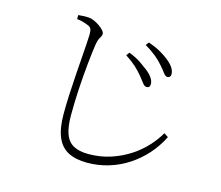

<svg xmlns="http://www.w3.org/2000/svg" viewBox="-108 -876 1216 1056"><g transform="rotate(15 500.0 -347.5)"><path d="M626 -499Q607 -522 585 -542Q563 -562 525 -587L539 -605Q580 -589 607 -570.5Q634 -552 652 -538Q700 -499 697 -465Q696 -455 691 -451Q686 -447 678 -447Q666 -447 655 -462Q644 -477 626 -499ZM723 -581Q704 -604 676.5 -626.5Q649 -649 614 -669L628 -687Q670 -672 698.5 -655.5Q727 -639 744 -625Q793 -587 793 -550Q793 -541 788 -535.5Q783 -530 774 -530Q763 -530 752.5 -544.5Q742 -559 723 -581ZM213 -709V-732Q233 -734 247.5 -734.5Q262 -735 273 -734Q288 -733 304.5 -725.5Q321 -718 336 -707.5Q351 -697 360.5 -686Q370 -675 370 -666Q370 -657 365.5 -650.5Q361 -644 356 -633.5Q351 -623 347 -600Q340 -553 333 -484.5Q326 -416 321.5 -339Q317 -262 317 -190Q317 -124 331.5 -84Q346 -44 378.5 -26Q411 -8 464 -8Q532 -8 591 -27.5Q650 -47 698 -78.5Q746 -110 781.5 -149Q817 -188 839 -227L863 -211Q834 -153 792.5 -107Q751 -61 700 -28Q649 5 590.5 22.5Q532 40 470 40Q404 40 361 17.5Q318 -5 297 -55Q276 -105 276 -187Q276 -235 278.5 -291Q281 -347 285 -403Q289 -459 292.5 -508.5Q296 -558 298.5 -594Q301 -630 301 -645Q301 -669 296 -678Q291 -687 278 -692Q267 -697 248.5 -702.5Q230 -708 213 -709Z"/></g></svg>

Font: Noto Serif SC
Style: Regular
Weight: 200
Designer: Ryoko NISHIZUKA 西塚涼子 (kana & ideographs); Frank Grießhammer (Latin, Greek & Cyrillic); Wenlong ZHANG 张文龙 (bopomofo); San
Foundry: Adobe
Version: Version 2.001;hotconv 1.1.0;makeotfexe 2.6.0